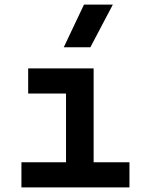

<svg xmlns="http://www.w3.org/2000/svg" viewBox="-20 -815 626 835"><path d="M73.2 0H543V-109.4H387.2V-517.6H102.5V-408.2H267.1V-109.4H73.2ZM257.3 -609.4H373L470.7 -794.9H345.2Z"/></svg>

Font: Cascadia Code NF SemiBold
Style: Regular
Weight: 600
Monospace: yes
Designer: Aaron Bell
Foundry: Saja Typeworks
Version: Version 2404.023